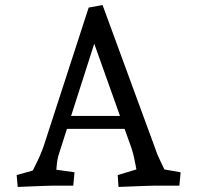

<svg xmlns="http://www.w3.org/2000/svg" viewBox="-20 -735 782 760"><path d="M50 5 46 -42 142 -69 102 -44Q109 -59 118.5 -77.5Q128 -96 137.5 -117.5Q147 -139 154 -160L331 -705L386 -715L593 -151Q602 -123 615.5 -96Q629 -69 640 -45L598 -70L695 -53L690 0H588Q576 0 552 1Q528 2 500.5 3Q473 4 449 5L446 -42L552 -74L524 -41Q518 -77 511 -109.5Q504 -142 491 -175L342 -593H363L214 -128Q207 -107 205 -84.5Q203 -62 201 -42L170 -68L275 -53L270 0H185Q173 0 149.5 1Q126 2 99.5 3Q73 4 50 5ZM222 -225V-276H505V-225Z"/></svg>

Font: Andada Pro
Style: Regular
Weight: 400
Designer: Carolina Giovagnoli
Foundry: Huerta Tipografica
Version: Version 3.003